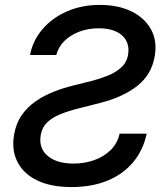

<svg xmlns="http://www.w3.org/2000/svg" viewBox="-20 -758 683 790"><path d="M274.4 11.7Q189 11.7 132.6 -15.9Q76.2 -43.5 51.8 -91.8Q27.3 -140.1 37.6 -201.7Q45.4 -249.5 69.1 -283.7Q92.8 -317.9 127.2 -341.6Q161.6 -365.2 201.7 -380.9Q241.7 -396.5 281.7 -406.2L356.4 -424.8Q390.6 -433.6 423.1 -446.5Q455.6 -459.5 478.8 -480.5Q502 -501.5 507.3 -534.7Q512.2 -566.4 499.5 -590.6Q486.8 -614.7 458 -628.2Q429.2 -641.6 386.2 -641.6Q343.8 -641.6 307.4 -628.2Q271 -614.7 245.8 -590.3Q220.7 -565.9 211.4 -531.7H103.5Q115.2 -591.8 155 -638.2Q194.8 -684.6 255.6 -711.2Q316.4 -737.8 391.1 -737.8Q465.8 -737.8 520.3 -711.4Q574.7 -685.1 601.1 -637.7Q627.4 -590.3 616.7 -527.3Q604 -451.2 545.2 -404.8Q486.3 -358.4 392.1 -334.5L303.7 -312Q260.7 -301.3 227.3 -287.6Q193.8 -273.9 173.1 -253.4Q152.3 -232.9 147.5 -201.7Q138.7 -148.4 176 -116.7Q213.4 -85 282.2 -85Q326.7 -85 366.2 -98.6Q405.8 -112.3 434.3 -139.6Q462.9 -167 472.2 -208H583.5Q569.3 -140.1 527.8 -90.6Q486.3 -41 421.9 -14.6Q357.4 11.7 274.4 11.7Z"/></svg>

Font: Inter 17pt Medium
Style: Italic
Weight: 500
Italic angle: -9.3988°
Version: Version 4.001;git-66647c0bb